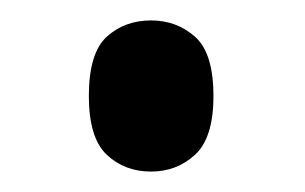

<svg xmlns="http://www.w3.org/2000/svg" viewBox="-20 -160 299 188"><path d="M128 8Q102 8 84.5 -8.5Q67 -25 67 -66Q67 -108 84.5 -124Q102 -140 128 -140Q153 -140 171 -124Q189 -108 189 -66Q189 -25 171 -8.5Q153 8 128 8Z"/></svg>

Font: Noto Serif Display Condensed
Style: Bold
Weight: 700
Width: 3
Designer: Monotype Design Team
Foundry: Monotype Imaging Inc.
Version: Version 2.009